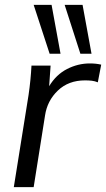

<svg xmlns="http://www.w3.org/2000/svg" viewBox="-20 -773 438 793"><path d="M37 0 98 -381Q107 -443 110 -502H189L183 -417Q212 -465 257 -488Q302 -511 351 -511Q377 -511 398 -506L384 -433Q372 -438 359.5 -439.5Q347 -441 331 -441Q263 -441 219 -399Q175 -357 166 -296L119 0ZM312 -551 247 -753H321L358 -551ZM185 -551 119 -753H193L230 -551Z"/></svg>

Font: Mulish
Style: Italic
Weight: 400
Italic angle: -9°
Designer: Vernon Adams
Foundry: Vernon Adams
Version: Version 3.603; ttfautohint (v1.8.3)